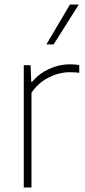

<svg xmlns="http://www.w3.org/2000/svg" viewBox="-20 -828 376 848"><path d="M85 -540H115L118 -466.5H122Q152 -503 196.8 -523.5Q241.5 -544 288 -544Q311 -544 330 -540.5V-506.5Q312.5 -509 287.5 -509Q241.5 -509 194.8 -485.5Q148 -462 119 -418V0H85ZM185 -632 289 -808H328L217 -632Z"/></svg>

Font: Encode Sans Thin
Style: Regular
Weight: 250
Designer: Multiple Designers
Foundry: Impallari Type
Version: Version 2.000